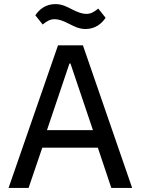

<svg xmlns="http://www.w3.org/2000/svg" viewBox="-20 -920 689 940"><path d="M399 -778C446 -778 478 -804 497 -833L461 -878C440 -861 425 -852 402 -852C384 -852 362 -859 331 -875C309 -886 285 -900 251 -900C204 -900 172 -874 153 -845L189 -800C210 -817 225 -826 248 -826C266 -826 288 -819 319 -803C341 -792 365 -778 399 -778ZM627 0 386 -698H264L22 0H120L187 -197H459L525 0ZM435 -283H210L320 -609H325Z"/></svg>

Font: IBM Plex Thai Looped Text
Style: Regular
Weight: 450
Designer: Mike Abbink, Paul van der Laan, Pieter van Rosmalen, Ben Mitchell, Mark Frömberg
Foundry: Bold Monday
Version: Version 1.0